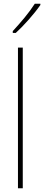

<svg xmlns="http://www.w3.org/2000/svg" viewBox="-20 -1017 238 1037"><path d="M198 -990V-997H168C136 -947 94 -898 49 -849V-839H65C108 -878 165 -942 198 -990ZM103 0V-760H77V0Z"/></svg>

Font: Noto Sans Gujarati Condensed Thin
Style: Regular
Weight: 100
Width: 3
Designer: Jelle Bosma - Monotype Design Team, Universal Thirst
Foundry: Monotype Imaging Inc.
Version: Version 2.106